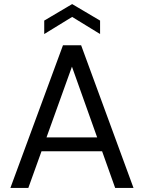

<svg xmlns="http://www.w3.org/2000/svg" viewBox="-20 -922 705 942"><path d="M31 0 289 -700H378L635 0H545L333 -595L119 0ZM149 -180 173 -248H490L514 -180ZM197 -755V-821L334 -902L471 -821V-755L334 -839Z"/></svg>

Font: DM Sans 11pt
Style: Regular
Weight: 400
Version: Version 4.004;gftools[0.9.30]